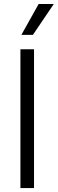

<svg xmlns="http://www.w3.org/2000/svg" viewBox="-20 -958 294 978"><path d="M153.3 0H84V-707H153.3ZM176.8 -937.5H253.9L147.5 -780.3H88.9Z"/></svg>

Font: Pretendard JP Light
Style: Regular
Weight: 300
Designer: Base glyphs from Inter by Rasmus Andersson; Hangeul glyphs from Noto Sans CJK(Source Han Sans) by Jang Soo-young and Kan
Foundry: Kil Hyung-jin
Version: Version 1.309